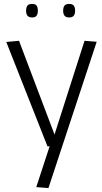

<svg xmlns="http://www.w3.org/2000/svg" viewBox="-20 -746 518 979"><path d="M165 208 233 0H222L12 -532L77 -538L258 -60L411 -538L473 -533L227 213ZM333 -657Q316 -657 309 -666Q302 -675 302 -691Q302 -709 309 -717.5Q316 -726 333 -726Q349 -726 356 -717.5Q363 -709 363 -691Q363 -675 356 -666Q349 -657 333 -657ZM144 -657Q127 -657 120 -666Q113 -675 113 -691Q113 -709 120 -717.5Q127 -726 144 -726Q160 -726 166.5 -717.5Q173 -709 173 -691Q173 -675 166.5 -666Q160 -657 144 -657Z"/></svg>

Font: Georama ExtraCondensed Thin Light
Style: Regular
Weight: 300
Version: Version 1.001